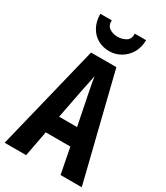

<svg xmlns="http://www.w3.org/2000/svg" viewBox="-227 -1100 978 1130"><g transform="rotate(30 262.0 -535.5)"><path d="M380 -66 346 -240H179L146 -66H0L175 -780H347L524 -66ZM283 -558Q275 -596 271 -620Q267 -644 262 -671Q259 -649 251.5 -615.5Q244 -582 240 -560L201 -359H323ZM419 -1005Q419 -956 397 -918.5Q375 -881 339 -860.5Q303 -840 262 -840Q220 -840 185.5 -859Q151 -878 130 -915Q109 -952 108 -1005H186Q184 -969 208 -953.5Q232 -938 263 -938Q293 -938 318.5 -953Q344 -968 342 -1005Z"/></g></svg>

Font: Noto Sans Malayalam UI ExtraCondensed
Style: Bold
Weight: 700
Width: 2
Designer: Jelle Bosma - Monotype Design Team
Foundry: Monotype Imaging Inc.
Version: Version 2.104; ttfautohint (v1.8.4.7-5d5b)